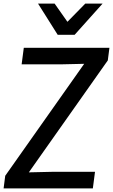

<svg xmlns="http://www.w3.org/2000/svg" viewBox="-30 -1045 627 1065"><path d="M539 -852ZM384 -852H290L181 -1025H273L344 -924L443 -1025H539ZM485 0H-10L-1 -70L437 -691L305 -688H90L102 -780H577L568 -710L130 -89L262 -92H497Z"/></svg>

Font: Tanohe Sans Medium
Style: Italic
Weight: 500
Designer: Village Type and Design LLC & Cristiano Sobral
Foundry: Cooper Hewitt Smithsonian Design Museum
Version: Version 1.00;September 29, 2021;FontCreator 13.0.0.2655 64-b